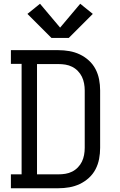

<svg xmlns="http://www.w3.org/2000/svg" viewBox="-20 -1002 640 1022"><path d="M38 0V-74H95V-662H38V-735H291Q320 -735 349 -730Q378 -725 404.5 -712.5Q431 -700 453 -680Q475 -660 488.5 -634Q502 -608 507.5 -579Q513 -550 513 -521V-215Q513 -185 507.5 -156Q502 -127 488.5 -101Q475 -75 453 -55Q431 -35 404.5 -22.5Q378 -10 349 -5Q320 0 291 0ZM291 -74Q310 -74 328.5 -77Q347 -80 364 -88.5Q381 -97 394.5 -111Q408 -125 416 -141.5Q424 -158 427.5 -177Q431 -196 431 -215V-521Q431 -539 427.5 -558Q424 -577 416 -593.5Q408 -610 394.5 -624Q381 -638 364 -646.5Q347 -655 328.5 -658Q310 -661 291 -661H177V-74ZM254 -800 126 -928 193 -982 300 -855 407 -982 474 -928 346 -800Z"/></svg>

Font: Iosevka Slab Extended
Style: Regular
Weight: 400
Width: 7
Monospace: yes
Designer: Belleve Invis
Foundry: Belleve Invis
Version: Version 11.1.1; ttfautohint (v1.8.3)